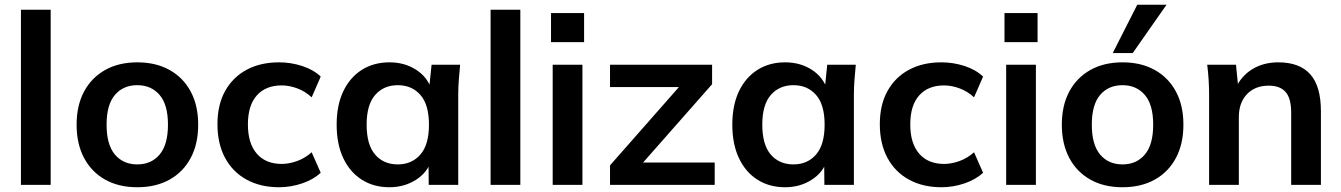

<svg xmlns="http://www.w3.org/2000/svg" viewBox="-20 -777 5637 807"><path d="M68 0V-736H193V0Z M557.1 10Q479 10 422 -22Q365 -54 333.5 -112.8Q302 -171.7 302 -252.8Q302 -334 333.5 -392.5Q365 -451 422.2 -483Q479.4 -515 557.2 -515Q635 -515 692.5 -483Q750 -451 781.5 -392.4Q813 -333.7 813 -252.9Q813 -172 781.5 -113Q750 -54 692.6 -22Q635.2 10 557.1 10ZM556.9 -86Q616 -86 651 -127.5Q686 -169 686 -253Q686 -337 650.8 -378Q615.7 -419 556.8 -419Q498 -419 463 -378Q428 -337 428 -253Q428 -169 462.9 -127.5Q497.9 -86 556.9 -86Z M1153 10Q1075 10 1016.5 -22Q958 -54 926 -113.5Q894 -173 894 -255Q894 -337 926.5 -395Q959 -453 1017 -484Q1075 -515 1153 -515Q1203 -515 1250.5 -499.5Q1298 -484 1328 -455L1290 -368Q1263 -393 1229.5 -405.5Q1196 -418 1164 -418Q1097 -418 1059.5 -376Q1022 -334 1022 -254Q1022 -174 1059.5 -131Q1097 -88 1164 -88Q1195 -88 1228.5 -100Q1262 -112 1290 -137L1328 -51Q1297 -22 1249.5 -6Q1202 10 1153 10Z M1617 10Q1551 10 1501 -21.5Q1451 -53 1423 -112Q1395 -171 1395 -253Q1395 -335 1423 -393.5Q1451 -452 1501 -483.5Q1551 -515 1617 -515Q1681 -515 1729.5 -483.5Q1778 -452 1794 -399H1783L1794 -505H1914Q1911 -474 1908.5 -442Q1906 -410 1906 -379V0H1782L1781 -104H1793Q1777 -52 1728 -21Q1679 10 1617 10ZM1652 -86Q1711 -86 1747 -127.5Q1783 -169 1783 -253Q1783 -337 1747 -378Q1711 -419 1652 -419Q1593 -419 1557 -378Q1521 -337 1521 -253Q1521 -169 1556.5 -127.5Q1592 -86 1652 -86Z M2042 0V-736H2167V0Z M2303 0V-505H2428V0ZM2296 -600V-722H2435V-600Z M2544 0V-82L2860 -441V-411H2544V-505H2973V-423L2654 -61L2653 -94H2984V0Z M3280 10Q3214 10 3164 -21.5Q3114 -53 3086 -112Q3058 -171 3058 -253Q3058 -335 3086 -393.5Q3114 -452 3164 -483.5Q3214 -515 3280 -515Q3344 -515 3392.5 -483.5Q3441 -452 3457 -399H3446L3457 -505H3577Q3574 -474 3571.5 -442Q3569 -410 3569 -379V0H3445L3444 -104H3456Q3440 -52 3391 -21Q3342 10 3280 10ZM3315 -86Q3374 -86 3410 -127.5Q3446 -169 3446 -253Q3446 -337 3410 -378Q3374 -419 3315 -419Q3256 -419 3220 -378Q3184 -337 3184 -253Q3184 -169 3219.5 -127.5Q3255 -86 3315 -86Z M3937 10Q3859 10 3800.5 -22Q3742 -54 3710 -113.5Q3678 -173 3678 -255Q3678 -337 3710.5 -395Q3743 -453 3801 -484Q3859 -515 3937 -515Q3987 -515 4034.5 -499.5Q4082 -484 4112 -455L4074 -368Q4047 -393 4013.5 -405.5Q3980 -418 3948 -418Q3881 -418 3843.5 -376Q3806 -334 3806 -254Q3806 -174 3843.5 -131Q3881 -88 3948 -88Q3979 -88 4012.5 -100Q4046 -112 4074 -137L4112 -51Q4081 -22 4033.5 -6Q3986 10 3937 10Z M4209 0V-505H4334V0ZM4202 -600V-722H4341V-600Z M4698.1 10Q4620 10 4563 -22Q4506 -54 4474.5 -112.8Q4443 -171.7 4443 -252.8Q4443 -334 4474.5 -392.5Q4506 -451 4563.2 -483Q4620.4 -515 4698.2 -515Q4776 -515 4833.5 -483Q4891 -451 4922.5 -392.4Q4954 -333.7 4954 -252.9Q4954 -172 4922.5 -113Q4891 -54 4833.6 -22Q4776.2 10 4698.1 10ZM4697.9 -86Q4757 -86 4792 -127.5Q4827 -169 4827 -253Q4827 -337 4791.8 -378Q4756.7 -419 4697.8 -419Q4639 -419 4604 -378Q4569 -337 4569 -253Q4569 -169 4603.9 -127.5Q4638.9 -86 4697.9 -86ZM4657 -554 4760 -757H4883L4741 -554Z M5062 0V-379Q5062 -410 5060 -442Q5058 -474 5054 -505H5175L5185 -405H5173Q5197 -458 5244 -486.5Q5291 -515 5353 -515Q5442 -515 5487 -465Q5532 -415 5532 -309V0H5407V-303Q5407 -364 5383.5 -390.5Q5360 -417 5313 -417Q5255 -417 5221 -381Q5187 -345 5187 -285V0Z"/></svg>

Font: Mulish ExtraLight
Style: Regular
Weight: 200
Designer: Vernon Adams
Foundry: Vernon Adams
Version: Version 3.603